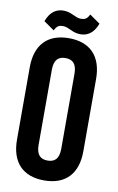

<svg xmlns="http://www.w3.org/2000/svg" viewBox="-94 -893 584 952"><g transform="rotate(10 198.0 -417.0)"><path d="M141 -539C141 -590 163 -608 198 -608C233 -608 255 -590 255 -539V-161C255 -110 233 -92 198 -92C163 -92 141 -110 141 -161ZM31 -168C31 -55 90 8 198 8C306 8 365 -55 365 -168V-532C365 -645 306 -708 198 -708C90 -708 31 -645 31 -532ZM238 -813C209 -813 189 -838 148 -838C113 -838 82 -821 63 -770L116 -733C128 -758 140 -762 159 -762C188 -762 208 -737 249 -737C284 -737 315 -754 334 -805L281 -842C269 -817 257 -813 238 -813Z"/></g></svg>

Font: Bebas Neue
Style: Bold
Weight: 700
Designer: Ryoichi Tsunekawa
Foundry: Ryoichi Tsunekawa
Version: Version 1.300